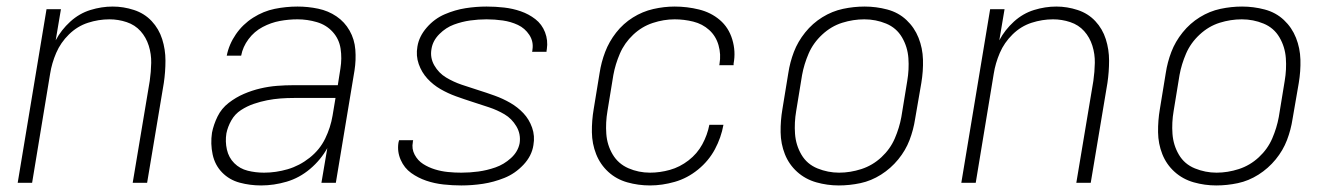

<svg xmlns="http://www.w3.org/2000/svg" viewBox="-20 -558 4072 586"><path d="M34 0H78L133 -333Q138 -365 151.5 -396.5Q165 -428 190.5 -453Q216 -478 248.5 -488.5Q281 -499 314 -499Q314 -499 314 -499Q314 -499 314 -499Q341 -499 366.5 -490.5Q392 -482 409 -463Q426 -444 434 -418.5Q442 -393 441.5 -366Q441 -339 437 -311L385 0H429L480 -305Q485 -339 485 -373Q485 -407 475 -438.5Q465 -470 443 -493.5Q421 -517 389 -527.5Q357 -538 324 -538Q290 -538 256 -527.5Q222 -517 194.5 -492Q167 -467 150 -435L166 -530H122Z M777 8Q816 8 855 -3.5Q894 -15 926.5 -42.5Q959 -70 979 -106L961 0H1005L1062 -343Q1067 -375 1064.5 -406.5Q1062 -438 1047 -464.5Q1032 -491 1007 -508Q982 -525 951 -531.5Q920 -538 888 -538Q853 -538 818.5 -531Q784 -524 752.5 -504Q721 -484 700 -453.5Q679 -423 672 -388H716Q721 -415 738.5 -438.5Q756 -462 781.5 -475.5Q807 -489 834 -494Q861 -499 888 -499Q918 -499 947 -490.5Q976 -482 995.5 -460.5Q1015 -439 1019.5 -409.5Q1024 -380 1019 -349L1011 -298H877Q851 -298 825.5 -296Q800 -294 774.5 -288Q749 -282 724.5 -271.5Q700 -261 678 -244Q656 -227 644 -202.5Q632 -178 627 -153Q622 -119 629 -86.5Q636 -54 658 -31.5Q680 -9 711.5 -0.5Q743 8 777 8ZM786 -31Q760 -31 736 -37Q712 -43 695 -60Q678 -77 672.5 -101.5Q667 -126 671 -151Q675 -171 686 -190.5Q697 -210 715.5 -222Q734 -234 754.5 -241Q775 -248 795.5 -252Q816 -256 836 -257.5Q856 -259 877 -259H1004L995 -205Q989 -169 972.5 -135Q956 -101 925 -76.5Q894 -52 858 -41.5Q822 -31 786 -31Z M1388 8Q1421 8 1454 3Q1487 -2 1519.5 -15Q1552 -28 1577.5 -55Q1603 -82 1608 -115Q1613 -143 1604 -168.5Q1595 -194 1577.5 -212.5Q1560 -231 1537.5 -244Q1515 -257 1490 -266Q1465 -275 1439.5 -283Q1414 -291 1389 -299.5Q1364 -308 1341.5 -321.5Q1319 -335 1305.5 -358.5Q1292 -382 1297 -409Q1301 -434 1321 -454Q1341 -474 1365.5 -483Q1390 -492 1415 -495.5Q1440 -499 1465 -499Q1490 -499 1514.5 -495.5Q1539 -492 1560.5 -482Q1582 -472 1595.5 -451.5Q1609 -431 1605 -406Q1605 -403 1604 -400H1648Q1648 -404 1649 -408Q1653 -435 1643.5 -459.5Q1634 -484 1614 -499.5Q1594 -515 1569.5 -523.5Q1545 -532 1518.5 -535Q1492 -538 1465 -538Q1433 -538 1401 -533Q1369 -528 1337.5 -514.5Q1306 -501 1282.5 -474Q1259 -447 1254 -416Q1249 -388 1258 -362.5Q1267 -337 1284.5 -318Q1302 -299 1324.5 -286Q1347 -273 1372 -264Q1397 -255 1422 -247Q1447 -239 1472.5 -230.5Q1498 -222 1520 -209Q1542 -196 1556 -172.5Q1570 -149 1566 -121Q1561 -95 1539.5 -75.5Q1518 -56 1492 -47Q1466 -38 1440 -34.5Q1414 -31 1388 -31Q1368 -31 1347.5 -33Q1327 -35 1307.5 -41Q1288 -47 1271.5 -57.5Q1255 -68 1245.5 -86Q1236 -104 1240 -124Q1240 -127 1241 -130H1198Q1197 -126 1196 -122Q1192 -95 1203 -70Q1214 -45 1235 -30Q1256 -15 1281 -6.5Q1306 2 1333.5 5Q1361 8 1388 8Z M1964 8Q2001 8 2039.5 -3Q2078 -14 2110.5 -40.5Q2143 -67 2162 -102.5Q2181 -138 2188 -177H2145Q2139 -146 2123.5 -117.5Q2108 -89 2081.5 -68.5Q2055 -48 2024.5 -39.5Q1994 -31 1964 -31Q1929 -31 1898 -44.5Q1867 -58 1850 -86.5Q1833 -115 1830.5 -149.5Q1828 -184 1834 -219L1852 -329Q1858 -362 1872 -394.5Q1886 -427 1912.5 -452Q1939 -477 1972.5 -488Q2006 -499 2039 -499Q2068 -499 2096 -492Q2124 -485 2144.5 -466.5Q2165 -448 2173 -420Q2181 -392 2176 -363Q2176 -361 2175 -359H2219V-364Q2226 -401 2215 -437.5Q2204 -474 2177 -497Q2150 -520 2113.5 -529Q2077 -538 2039 -538Q2007 -538 1974 -530.5Q1941 -523 1911.5 -504.5Q1882 -486 1860.5 -458.5Q1839 -431 1827 -399.5Q1815 -368 1810 -335L1792 -225Q1786 -190 1786.5 -154.5Q1787 -119 1799.5 -87.5Q1812 -56 1836.5 -33.5Q1861 -11 1894.5 -1.5Q1928 8 1964 8Z M2540 8Q2573 8 2606 1Q2639 -6 2669 -25Q2699 -44 2721.5 -71.5Q2744 -99 2756 -130.5Q2768 -162 2773 -195L2792 -305Q2798 -341 2797 -376Q2796 -411 2783.5 -442.5Q2771 -474 2746.5 -497Q2722 -520 2688 -529Q2654 -538 2619 -538Q2586 -538 2553 -531Q2520 -524 2490 -505.5Q2460 -487 2437.5 -459Q2415 -431 2403 -399.5Q2391 -368 2386 -335L2368 -225Q2362 -190 2362.5 -154.5Q2363 -119 2375.5 -87.5Q2388 -56 2413 -33.5Q2438 -11 2471.5 -1.5Q2505 8 2540 8ZM2541 -31Q2507 -31 2475 -44Q2443 -57 2426 -86Q2409 -115 2406.5 -149.5Q2404 -184 2410 -219L2428 -329Q2434 -362 2448 -394.5Q2462 -427 2489.5 -452.5Q2517 -478 2550.5 -488.5Q2584 -499 2618 -499Q2653 -499 2684.5 -486Q2716 -473 2733 -444Q2750 -415 2752.5 -380.5Q2755 -346 2749 -311L2731 -201Q2725 -168 2711 -135.5Q2697 -103 2670 -78Q2643 -53 2609 -42Q2575 -31 2541 -31Z M2914 0H2958L3013 -333Q3018 -365 3031.5 -396.5Q3045 -428 3070.5 -453Q3096 -478 3128.5 -488.5Q3161 -499 3194 -499Q3194 -499 3194 -499Q3194 -499 3194 -499Q3221 -499 3246.5 -490.5Q3272 -482 3289 -463Q3306 -444 3314 -418.5Q3322 -393 3321.5 -366Q3321 -339 3317 -311L3265 0H3309L3360 -305Q3365 -339 3365 -373Q3365 -407 3355 -438.5Q3345 -470 3323 -493.5Q3301 -517 3269 -527.5Q3237 -538 3204 -538Q3170 -538 3136 -527.5Q3102 -517 3074.5 -492Q3047 -467 3030 -435L3046 -530H3002Z M3692 8Q3725 8 3758 1Q3791 -6 3821 -25Q3851 -44 3873.5 -71.5Q3896 -99 3908 -130.5Q3920 -162 3925 -195L3944 -305Q3950 -341 3949 -376Q3948 -411 3935.5 -442.5Q3923 -474 3898.5 -497Q3874 -520 3840 -529Q3806 -538 3771 -538Q3738 -538 3705 -531Q3672 -524 3642 -505.5Q3612 -487 3589.5 -459Q3567 -431 3555 -399.5Q3543 -368 3538 -335L3520 -225Q3514 -190 3514.5 -154.5Q3515 -119 3527.5 -87.5Q3540 -56 3565 -33.5Q3590 -11 3623.5 -1.5Q3657 8 3692 8ZM3693 -31Q3659 -31 3627 -44Q3595 -57 3578 -86Q3561 -115 3558.5 -149.5Q3556 -184 3562 -219L3580 -329Q3586 -362 3600 -394.5Q3614 -427 3641.5 -452.5Q3669 -478 3702.5 -488.5Q3736 -499 3770 -499Q3805 -499 3836.5 -486Q3868 -473 3885 -444Q3902 -415 3904.5 -380.5Q3907 -346 3901 -311L3883 -201Q3877 -168 3863 -135.5Q3849 -103 3822 -78Q3795 -53 3761 -42Q3727 -31 3693 -31Z"/></svg>

Font: Iosevka Sparkle XLtObl
Style: Regular
Weight: 200
Italic angle: -9°
Designer: Belleve Invis
Foundry: Belleve Invis
Version: Version 4.5.0; ttfautohint (v1.8.3)